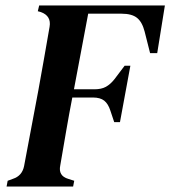

<svg xmlns="http://www.w3.org/2000/svg" viewBox="-20 -681 622 701"><path d="M4 0 8 -21 27 -28Q61 -39 68 -75L120 -351Q130 -404 140.5 -465.5Q151 -527 161 -583Q168 -623 129 -637L118 -640L123 -661H582L554 -487H528L508 -566Q499 -601 480 -616Q461 -631 424 -631H302L250 -355H325Q350 -355 366.5 -364Q383 -373 398 -392L435 -441H456L418 -235H397L383 -277Q375 -302 360.5 -313.5Q346 -325 319 -325H244Q233 -269 221.5 -202Q210 -135 200 -77Q192 -39 229 -28L251 -21L247 0Z"/></svg>

Font: DeepMind Serif Text
Style: Italic
Weight: 400
Italic angle: -12°
Designer: Frank Grießhammer / Modifications: Colophon Foundry
Foundry: Colophon Foundry
Version: Version 5.003; ttfautohint (v1.8.2)